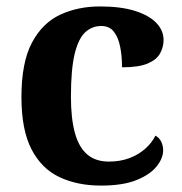

<svg xmlns="http://www.w3.org/2000/svg" viewBox="-20 -569 567 599"><path d="M295.2 10Q221.6 10 165.8 -16.3Q109.9 -42.5 78.4 -103Q46.9 -163.5 46.9 -266.2Q46.9 -374.3 79.6 -435.8Q112.3 -497.3 167.7 -523.1Q223.1 -548.9 291.9 -548.9Q357.1 -548.9 401.2 -535Q445.2 -521.1 467.8 -497.4Q490.3 -473.8 490.3 -444Q490.3 -422.7 479.7 -402.9Q469.1 -383.1 441.2 -371Q413.3 -359 360.7 -359Q360.7 -393.9 354.9 -423Q349.2 -452.2 335.2 -470.1Q321.3 -487.9 296 -487.9Q267.3 -487.9 246 -468.5Q224.8 -449 213 -401.1Q201.3 -353.1 201.3 -267.2Q201.3 -199.6 213.6 -154.7Q225.9 -109.7 252 -87.3Q278 -64.9 319.8 -64.9Q354.9 -64.9 383.5 -75.6Q412.1 -86.3 433.1 -105Q454 -123.6 465 -145.9Q477.6 -138.7 483.3 -126.3Q489 -113.9 489 -99.9Q489 -75.2 468.5 -49.7Q448.1 -24.2 405.6 -7.1Q363.2 10 295.2 10Z"/></svg>

Font: Noto Serif Sinhala
Style: Regular
Weight: 400
Designer: Jelle Bosma - Monotype Design Team
Foundry: Monotype Imaging Inc.
Version: Version 2.006